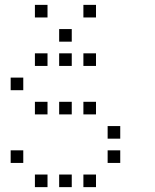

<svg xmlns="http://www.w3.org/2000/svg" viewBox="-20 -796 640 792"><path d="M125 -776Q124 -776 124 -776Q124 -776 124 -775V-725Q124 -724 124 -724Q124 -724 125 -724H175Q176 -724 176 -724Q176 -724 176 -725V-775Q176 -776 176 -776Q176 -776 175 -776ZM325 -776Q324 -776 324 -776Q324 -776 324 -775V-725Q324 -724 324 -724Q324 -724 325 -724H375Q376 -724 376 -724Q376 -724 376 -725V-775Q376 -776 376 -776Q376 -776 375 -776ZM225 -676Q224 -676 224 -676Q224 -676 224 -675V-625Q224 -624 224 -624Q224 -624 225 -624H275Q276 -624 276 -624Q276 -624 276 -625V-675Q276 -676 276 -676Q276 -676 275 -676ZM125 -576Q124 -576 124 -576Q124 -576 124 -575V-525Q124 -524 124 -524Q124 -524 125 -524H175Q176 -524 176 -524Q176 -524 176 -525V-575Q176 -576 176 -576Q176 -576 175 -576ZM225 -576Q224 -576 224 -576Q224 -576 224 -575V-525Q224 -524 224 -524Q224 -524 225 -524H275Q276 -524 276 -524Q276 -524 276 -525V-575Q276 -576 276 -576Q276 -576 275 -576ZM325 -576Q324 -576 324 -576Q324 -576 324 -575V-525Q324 -524 324 -524Q324 -524 325 -524H375Q376 -524 376 -524Q376 -524 376 -525V-575Q376 -576 376 -576Q376 -576 375 -576ZM25 -476Q24 -476 24 -476Q24 -476 24 -475V-425Q24 -424 24 -424Q24 -424 25 -424H75Q76 -424 76 -424Q76 -424 76 -425V-475Q76 -476 76 -476Q76 -476 75 -476ZM125 -376Q124 -376 124 -376Q124 -376 124 -375V-325Q124 -324 124 -324Q124 -324 125 -324H175Q176 -324 176 -324Q176 -324 176 -325V-375Q176 -376 176 -376Q176 -376 175 -376ZM225 -376Q224 -376 224 -376Q224 -376 224 -375V-325Q224 -324 224 -324Q224 -324 225 -324H275Q276 -324 276 -324Q276 -324 276 -325V-375Q276 -376 276 -376Q276 -376 275 -376ZM325 -376Q324 -376 324 -376Q324 -376 324 -375V-325Q324 -324 324 -324Q324 -324 325 -324H375Q376 -324 376 -324Q376 -324 376 -325V-375Q376 -376 376 -376Q376 -376 375 -376ZM425 -276Q424 -276 424 -276Q424 -276 424 -275V-225Q424 -224 424 -224Q424 -224 425 -224H475Q476 -224 476 -224Q476 -224 476 -225V-275Q476 -276 476 -276Q476 -276 475 -276ZM25 -176Q24 -176 24 -176Q24 -176 24 -175V-125Q24 -124 24 -124Q24 -124 25 -124H75Q76 -124 76 -124Q76 -124 76 -125V-175Q76 -176 76 -176Q76 -176 75 -176ZM425 -176Q424 -176 424 -176Q424 -176 424 -175V-125Q424 -124 424 -124Q424 -124 425 -124H475Q476 -124 476 -124Q476 -124 476 -125V-175Q476 -176 476 -176Q476 -176 475 -176ZM125 -76Q124 -76 124 -76Q124 -76 124 -75V-25Q124 -24 124 -24Q124 -24 125 -24H175Q176 -24 176 -24Q176 -24 176 -25V-75Q176 -76 176 -76Q176 -76 175 -76ZM225 -76Q224 -76 224 -76Q224 -76 224 -75V-25Q224 -24 224 -24Q224 -24 225 -24H275Q276 -24 276 -24Q276 -24 276 -25V-75Q276 -76 276 -76Q276 -76 275 -76ZM325 -76Q324 -76 324 -76Q324 -76 324 -75V-25Q324 -24 324 -24Q324 -24 325 -24H375Q376 -24 376 -24Q376 -24 376 -25V-75Q376 -76 376 -76Q376 -76 375 -76Z"/></svg>

Font: Doto
Style: Regular
Weight: 400
Monospace: yes
Version: Version 1.000